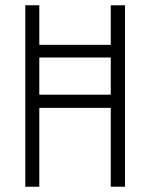

<svg xmlns="http://www.w3.org/2000/svg" viewBox="-20 -708 571 728"><path d="M76 0V-688H129V-538H400V-688H454V0H400V-299H129V0ZM129 -349H400V-490H129Z"/></svg>

Font: Saira Condensed Light
Style: Regular
Weight: 300
Width: 3
Designer: Hector Gatti with collaboration of the Omnibus-Type team
Foundry: Omnibus-Type
Version: Version 1.101